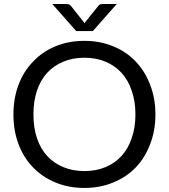

<svg xmlns="http://www.w3.org/2000/svg" viewBox="-20 -928 841 956"><path d="M753.9 -358.4Q753.9 -277.3 727.5 -210Q702.1 -142.6 656.2 -94.7Q609.4 -45.9 543.9 -19.5Q478.5 7.8 400.4 7.8Q321.3 7.8 255.9 -19.5Q191.4 -45.9 144.5 -94.7Q97.7 -142.6 72.3 -210Q46.9 -277.3 46.9 -358.4Q46.9 -438.5 72.3 -505.9Q97.7 -573.2 144.5 -621.1Q191.4 -670.9 255.9 -697.3Q321.3 -724.6 400.4 -724.6Q478.5 -724.6 543.9 -697.3Q609.4 -670.9 656.2 -621.1Q702.1 -573.2 727.5 -505.9Q753.9 -438.5 753.9 -358.4ZM654.3 -358.4Q654.3 -423.8 635.7 -476.6Q618.2 -529.3 585 -565.4Q551.8 -601.6 504.9 -621.1Q458 -640.6 400.4 -640.6Q342.8 -640.6 295.9 -621.1Q248 -601.6 214.8 -565.4Q181.6 -529.3 164.1 -476.6Q146.5 -423.8 146.5 -358.4Q146.5 -292 164.1 -240.2Q181.6 -187.5 214.8 -151.4Q248 -115.2 295.9 -95.7Q342.8 -76.2 400.4 -76.2Q458 -76.2 504.9 -95.7Q551.8 -115.2 585 -151.4Q618.2 -187.5 635.7 -240.2Q654.3 -292 654.3 -358.4ZM561.5 -908.2Q532.2 -875 442.4 -773.4Q421.9 -773.4 359.4 -773.4Q330.1 -806.6 240.2 -908.2Q256.8 -908.2 305.7 -908.2Q311.5 -908.2 319.3 -907.2Q328.1 -905.3 334 -897.5Q354.5 -872.1 394.5 -821.3Q396.5 -819.3 401.4 -812.5Q402.3 -814.5 407.2 -821.3Q421.9 -839.8 467.8 -896.5Q473.6 -905.3 482.4 -907.2Q490.2 -908.2 496.1 -908.2Q518.6 -908.2 561.5 -908.2Z"/></svg>

Font: Lato
Style: Regular
Weight: 400
Designer: Lukasz Dziedzic with Adam Twardoch and Botio Nikoltchev
Version: Version 2.015; 2015-08-06; http://www.latofonts.com/